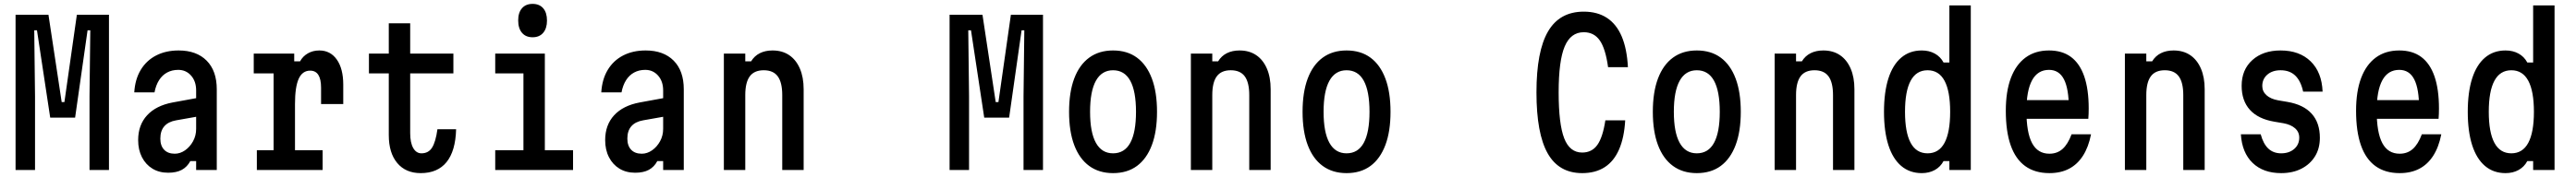

<svg xmlns="http://www.w3.org/2000/svg" viewBox="-20 -876 13240 912"><path d="M60 0V-800H229L297 -350H311L375 -800H540V0H440V-380L444 -720H430L366 -270H238L170 -720H156L160 -380V0Z M998 -372V-276L885 -256Q845 -249 824.5 -225.5Q804 -202 804 -162Q804 -125 823.5 -104.5Q843 -84 878 -84Q906 -84 931 -101.5Q956 -119 972 -148Q988 -177 988 -212V-410Q988 -457 962 -486.5Q936 -516 896 -516Q864 -516 839 -502.5Q814 -489 797.5 -463Q781 -437 774 -400H670Q674 -467 703 -515.5Q732 -564 782 -590Q832 -616 898 -616Q990 -616 1042 -563.5Q1094 -511 1094 -416V0H988V-46H958Q942 -16 914.5 -1Q887 14 844 14Q798 14 763.5 -7Q729 -28 709.5 -66Q690 -104 690 -154Q690 -232 736 -282Q782 -332 867 -348Z M1284 -600H1492V-560H1522Q1536 -586 1562 -601Q1588 -616 1621 -616Q1678 -616 1711 -569Q1744 -522 1744 -440V-340H1630V-424Q1630 -512 1574 -512Q1534 -512 1515 -470Q1496 -428 1496 -340V-102H1638V0H1300V-102H1386V-498H1284Z M2088 -756V-600H2310V-498H2088V-190Q2088 -141 2103.5 -113.5Q2119 -86 2146 -86Q2182 -86 2200.5 -115.5Q2219 -145 2228 -210H2324Q2321 -98 2275 -41Q2229 16 2142 16Q2065 16 2021.5 -36Q1978 -88 1978 -180V-498H1876V-600H1978V-756Z M2525 -600H2780V-102H2925V0H2525V-102H2670V-498H2525ZM2717 -684Q2682 -684 2662.5 -707Q2643 -730 2643 -771Q2643 -811 2662.5 -833.5Q2682 -856 2717 -856Q2752 -856 2771.5 -833.5Q2791 -811 2791 -770Q2791 -730 2771.5 -707Q2752 -684 2717 -684Z M3398 -372V-276L3285 -256Q3245 -249 3224.5 -225.5Q3204 -202 3204 -162Q3204 -125 3223.5 -104.5Q3243 -84 3278 -84Q3306 -84 3331 -101.5Q3356 -119 3372 -148Q3388 -177 3388 -212V-410Q3388 -457 3362 -486.5Q3336 -516 3296 -516Q3264 -516 3239 -502.5Q3214 -489 3197.5 -463Q3181 -437 3174 -400H3070Q3074 -467 3103 -515.5Q3132 -564 3182 -590Q3232 -616 3298 -616Q3390 -616 3442 -563.5Q3494 -511 3494 -416V0H3388V-46H3358Q3342 -16 3314.5 -1Q3287 14 3244 14Q3198 14 3163.5 -7Q3129 -28 3109.5 -66Q3090 -104 3090 -154Q3090 -232 3136 -282Q3182 -332 3267 -348Z M3700 0V-600H3810V-560H3840Q3857 -588 3885 -602Q3913 -616 3950 -616Q4000 -616 4035.5 -592Q4071 -568 4090.5 -523Q4110 -478 4110 -416V0H4000V-386Q4000 -451 3977 -482.5Q3954 -514 3905 -514Q3856 -514 3833 -482.5Q3810 -451 3810 -386V0Z M4860 0V-800H5029L5097 -350H5111L5175 -800H5340V0H5240V-380L5244 -720H5230L5166 -270H5038L4970 -720H4956L4960 -380V0Z M5700 16Q5628 16 5577.5 -21Q5527 -58 5500.5 -128.5Q5474 -199 5474 -300Q5474 -401 5500.5 -471.5Q5527 -542 5577.5 -579Q5628 -616 5700 -616Q5773 -616 5823 -579Q5873 -542 5899.5 -471.5Q5926 -401 5926 -300Q5926 -199 5899.5 -128.5Q5873 -58 5823 -21Q5773 16 5700 16ZM5700 -86Q5759 -86 5788.5 -140Q5818 -194 5818 -300Q5818 -406 5788.5 -460Q5759 -514 5700 -514Q5642 -514 5612 -460Q5582 -406 5582 -300Q5582 -194 5612 -140Q5642 -86 5700 -86Z M6100 0V-600H6210V-560H6240Q6257 -588 6285 -602Q6313 -616 6350 -616Q6400 -616 6435.5 -592Q6471 -568 6490.5 -523Q6510 -478 6510 -416V0H6400V-386Q6400 -451 6377 -482.5Q6354 -514 6305 -514Q6256 -514 6233 -482.5Q6210 -451 6210 -386V0Z M6900 16Q6828 16 6777.5 -21Q6727 -58 6700.5 -128.5Q6674 -199 6674 -300Q6674 -401 6700.5 -471.5Q6727 -542 6777.5 -579Q6828 -616 6900 -616Q6973 -616 7023 -579Q7073 -542 7099.5 -471.5Q7126 -401 7126 -300Q7126 -199 7099.5 -128.5Q7073 -58 7023 -21Q6973 16 6900 16ZM6900 -86Q6959 -86 6988.5 -140Q7018 -194 7018 -300Q7018 -406 6988.5 -460Q6959 -514 6900 -514Q6842 -514 6812 -460Q6782 -406 6782 -300Q6782 -194 6812 -140Q6842 -86 6900 -86Z M8111 16Q7991 16 7933.5 -86Q7876 -188 7876 -400Q7876 -612 7935.5 -714Q7995 -816 8119 -816Q8189 -816 8238 -784Q8287 -752 8314 -688.5Q8341 -625 8346 -530H8244Q8231 -625 8201.5 -667.5Q8172 -710 8119 -710Q8052 -710 8021 -636.5Q7990 -563 7990 -400Q7990 -237 8018.5 -163.5Q8047 -90 8111 -90Q8161 -90 8189 -129.5Q8217 -169 8230 -256H8332Q8327 -167 8300.5 -106Q8274 -45 8226.5 -14.5Q8179 16 8111 16Z M8700 16Q8628 16 8577.5 -21Q8527 -58 8500.5 -128.5Q8474 -199 8474 -300Q8474 -401 8500.5 -471.5Q8527 -542 8577.5 -579Q8628 -616 8700 -616Q8773 -616 8823 -579Q8873 -542 8899.5 -471.5Q8926 -401 8926 -300Q8926 -199 8899.5 -128.5Q8873 -58 8823 -21Q8773 16 8700 16ZM8700 -86Q8759 -86 8788.5 -140Q8818 -194 8818 -300Q8818 -406 8788.5 -460Q8759 -514 8700 -514Q8642 -514 8612 -460Q8582 -406 8582 -300Q8582 -194 8612 -140Q8642 -86 8700 -86Z M9100 0V-600H9210V-560H9240Q9257 -588 9285 -602Q9313 -616 9350 -616Q9400 -616 9435.5 -592Q9471 -568 9490.5 -523Q9510 -478 9510 -416V0H9400V-386Q9400 -451 9377 -482.5Q9354 -514 9305 -514Q9256 -514 9233 -482.5Q9210 -451 9210 -386V0Z M9856 16Q9794 16 9750.5 -21Q9707 -58 9684.5 -128.5Q9662 -199 9662 -300Q9662 -401 9684.5 -471.5Q9707 -542 9750.5 -579Q9794 -616 9856 -616Q9894 -616 9923 -600Q9952 -584 9968 -554H9998V-848H10108V0H9998V-46H9968Q9952 -16 9923 0Q9894 16 9856 16ZM9886 -86Q9944 -86 9973 -140Q10002 -194 10002 -300Q10002 -406 9973 -460Q9944 -514 9886 -514Q9828 -514 9799 -460Q9770 -406 9770 -300Q9770 -194 9799 -140Q9828 -86 9886 -86Z M10366 -360H10650L10612 -317Q10612 -418 10587 -467Q10562 -516 10510 -516Q10452 -516 10423 -462.5Q10394 -409 10394 -305Q10394 -193 10423 -138.5Q10452 -84 10512 -84Q10552 -84 10579.5 -108.5Q10607 -133 10626 -184H10726Q10713 -118 10684.5 -73.5Q10656 -29 10613 -6.5Q10570 16 10512 16Q10438 16 10388 -20Q10338 -56 10313 -127.5Q10288 -199 10288 -305Q10288 -405 10314 -474Q10340 -543 10389.5 -579.5Q10439 -616 10510 -616Q10578 -616 10623 -582.5Q10668 -549 10691 -482.5Q10714 -416 10714 -317Q10714 -304 10713.5 -289.5Q10713 -275 10712 -264H10366Z M10900 0V-600H11010V-560H11040Q11057 -588 11085 -602Q11113 -616 11150 -616Q11200 -616 11235.5 -592Q11271 -568 11290.5 -523Q11310 -478 11310 -416V0H11200V-386Q11200 -451 11177 -482.5Q11154 -514 11105 -514Q11056 -514 11033 -482.5Q11010 -451 11010 -386V0Z M11598 -184Q11611 -135 11637 -110.5Q11663 -86 11703 -86Q11744 -86 11770 -108.5Q11796 -131 11796 -167Q11796 -196 11774.5 -215Q11753 -234 11715 -241L11668 -249Q11585 -263 11542.5 -310Q11500 -357 11500 -434Q11500 -517 11555 -566.5Q11610 -616 11700 -616Q11797 -616 11854.5 -560Q11912 -504 11916 -404H11816Q11804 -459 11775.5 -486.5Q11747 -514 11700 -514Q11658 -514 11632 -491.5Q11606 -469 11606 -433Q11606 -405 11627.5 -385.5Q11649 -366 11688 -359L11735 -351Q11818 -337 11860 -290Q11902 -243 11902 -166Q11902 -111 11877 -70.5Q11852 -30 11807.5 -7Q11763 16 11703 16Q11611 16 11556.5 -36.5Q11502 -89 11496 -184Z M12166 -360H12450L12412 -317Q12412 -418 12387 -467Q12362 -516 12310 -516Q12252 -516 12223 -462.5Q12194 -409 12194 -305Q12194 -193 12223 -138.5Q12252 -84 12312 -84Q12352 -84 12379.5 -108.5Q12407 -133 12426 -184H12526Q12513 -118 12484.5 -73.5Q12456 -29 12413 -6.5Q12370 16 12312 16Q12238 16 12188 -20Q12138 -56 12113 -127.5Q12088 -199 12088 -305Q12088 -405 12114 -474Q12140 -543 12189.5 -579.5Q12239 -616 12310 -616Q12378 -616 12423 -582.5Q12468 -549 12491 -482.5Q12514 -416 12514 -317Q12514 -304 12513.5 -289.5Q12513 -275 12512 -264H12166Z M12856 16Q12794 16 12750.5 -21Q12707 -58 12684.5 -128.5Q12662 -199 12662 -300Q12662 -401 12684.5 -471.5Q12707 -542 12750.5 -579Q12794 -616 12856 -616Q12894 -616 12923 -600Q12952 -584 12968 -554H12998V-848H13108V0H12998V-46H12968Q12952 -16 12923 0Q12894 16 12856 16ZM12886 -86Q12944 -86 12973 -140Q13002 -194 13002 -300Q13002 -406 12973 -460Q12944 -514 12886 -514Q12828 -514 12799 -460Q12770 -406 12770 -300Q12770 -194 12799 -140Q12828 -86 12886 -86Z"/></svg>

Font: Martian Mono Condensed
Style: Regular
Weight: 400
Width: 3
Designer: Roman Shamin
Foundry: Evil Martians
Version: Version 1.000